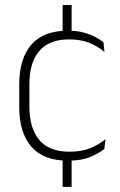

<svg xmlns="http://www.w3.org/2000/svg" viewBox="-20 -616 469 748"><path d="M259 -596.5V-480.5H224V-596.5ZM259 -10.5V112H224V-10.5ZM245 10Q150 10 102.5 -44.2Q55 -98.5 55 -199.5V-287.5Q55 -388.5 102.5 -442.5Q150 -496.5 245 -496.5Q278.5 -496.5 304.8 -489.5Q331 -482.5 350.5 -472.2Q370 -462 383 -451.5L387 -413.5Q363.5 -434 330 -448.2Q296.5 -462.5 248.5 -462.5Q172 -462.5 133.2 -417.5Q94.5 -372.5 94.5 -287V-200.5Q94.5 -116 133.2 -70.5Q172 -25 250 -25Q299.5 -25 333.5 -39.5Q367.5 -54 391 -74L386.5 -35.5Q366 -19 331.5 -4.5Q297 10 245 10Z"/></svg>

Font: Anek Malayalam ExtraLight
Style: Regular
Weight: 250
Version: Version 1.003